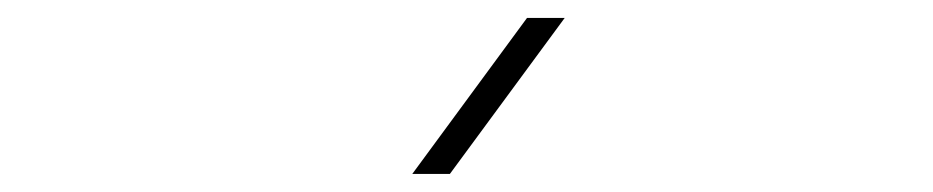

<svg xmlns="http://www.w3.org/2000/svg" viewBox="-20 -772 1040 214"><path d="M481.4 -578.1H439.5L567.4 -752H609.4Z"/></svg>

Font: Gen Shin Gothic Monospace ExtraLight
Style: Regular
Weight: 200
Designer: [Source Han Sans]
Ryoko NISHIZUKA  (kana & ideographs); Paul D. Hunt (Latin, Greek & Cyrillic); Wenlong ZHANG  (bopomofo
Version: Version 1.002.20150607